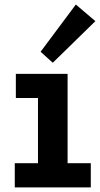

<svg xmlns="http://www.w3.org/2000/svg" viewBox="-20 -810 432 830"><path d="M43.9 0V-104.4H144.2V-386.3H48.5V-490.8H272.2V-104.4H372.5V0ZM208.2 -538.7 155.5 -586.2 307.8 -790.4 392.3 -718.6Z"/></svg>

Font: Anaheim
Style: Regular
Weight: 400
Designer: Vernon Adams
Foundry: Vernon Adams
Version: Version 2.001